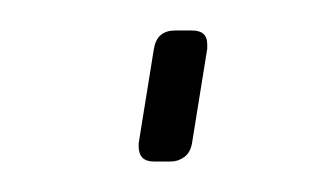

<svg xmlns="http://www.w3.org/2000/svg" viewBox="-20 -106 212 126"><path d="M81 0Q71 0 71 -10Q71 -11 71 -11Q71 -11 71 -12L81 -74Q83 -86 95 -86H106Q116 -86 116 -77Q116 -76 116 -75.5Q116 -75 116 -74L106 -12Q105 -6 101 -3Q97 0 92 0Z"/></svg>

Font: Exo Thin Thin
Style: Italic
Weight: 250
Italic angle: -9°
Version: Version 2.000